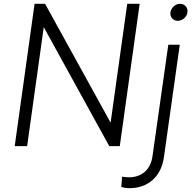

<svg xmlns="http://www.w3.org/2000/svg" viewBox="-20 -765 1006 1005"><path d="M57 0H122L209 -623L552 0H607L711 -745H646L559 -123L216 -745H161ZM615 214C625 217 644 220 658 220C749 220 823 165 838 58L921 -531H861L778 54C768 125 719 163 656 163C646 163 631 162 619 160ZM872 -700C869 -676 886 -656 910 -656C935 -656 958 -676 961 -700C965 -725 947 -745 922 -745C898 -745 876 -725 872 -700Z"/></svg>

Font: Mluvka Light
Style: Italic
Weight: 300
Italic angle: -8°
Designer: Modified by Jiří Krblich, Original typeface by Gumpita Rahayu
Foundry: Gumpita Rahayu & Jiří Krblich
Version: Version 2.000;Glyphs 3.1.1 (3134)